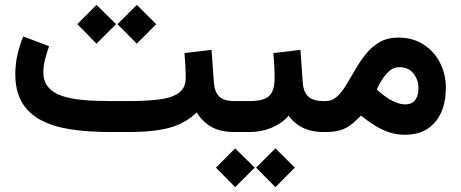

<svg xmlns="http://www.w3.org/2000/svg" viewBox="-20 -539 1883 784"><path d="M538.6 -519.1 459.6 -440.4 538.6 -360.7 617.8 -440.4ZM374.1 -519.1 295.7 -440.4 374.1 -360.7 453.9 -440.4ZM733.3 -322.3Q735.3 -299.7 736.8 -271.8Q738.3 -243.8 738.3 -220.3Q738.3 -180.6 710.9 -160.3Q683.6 -140 632 -133.2Q580.5 -126.4 507.8 -126.4H426.3Q367.8 -126.4 318.7 -130.7Q269.5 -135.1 233.4 -147.2Q197.3 -159.4 177.1 -182.9Q157 -206.4 157 -244.7Q157 -270.8 164.6 -299.3Q172.3 -327.8 180.4 -350.5L74.8 -390.2Q60.8 -356.3 51.7 -317.4Q42.5 -278.4 42.5 -237.1Q42.5 -166.5 69.8 -120.5Q97.1 -74.5 147.8 -48.1Q198.4 -21.7 269 -10.8Q339.6 0 426.3 0H507.8Q612.8 0 676.5 -18.7Q740.1 -37.3 783.3 -80.1Q807.1 -41.2 843.8 -20.6Q880.6 0 936.3 0H947.8V-126.4H936.3Q894.2 -126.4 875.1 -144.9Q856 -163.5 853.3 -203.1L843.8 -335.5Z M927.2 -126.4V0H966.3V-126.4ZM1104.7 66.8 1025.7 145.5 1104.7 225.2 1183.9 145.5ZM940.2 66.8 861.8 145.5 940.2 225.2 1020 145.5ZM1096.3 -322.3Q1098.5 -297.8 1099.9 -272.2Q1101.3 -246.7 1101.3 -219.7Q1101.3 -168.3 1079.2 -147.3Q1057.1 -126.4 1001 -126.4H954.1V0H1001Q1047.3 0 1088.8 -17.2Q1130.3 -34.4 1158.7 -66.5Q1173.3 -46.4 1193.2 -31.5Q1213.1 -16.7 1239.5 -8.3Q1265.8 0 1299.3 0H1310.5V-126.4H1300.3Q1272.6 -126.4 1254.5 -134.5Q1236.5 -142.6 1227.1 -159.7Q1217.8 -176.9 1216.1 -203.1L1206.8 -335.5Z M1610.2 -264.8Q1647 -264.8 1667.9 -239.4Q1688.8 -214 1688.8 -177.2Q1688.8 -149.8 1675.8 -131.2Q1662.8 -112.7 1633.8 -112.7Q1621.7 -112.7 1606.2 -117.3Q1590.6 -121.9 1572.2 -132.7Q1559.9 -139.9 1546.3 -150.2Q1532.8 -160.4 1518.4 -174.2Q1527.8 -194.4 1541 -215.3Q1554.2 -236.2 1571.4 -250.5Q1588.7 -264.8 1610.2 -264.8ZM1633.6 11.2Q1688.9 11.2 1725.9 -13.2Q1763 -37.7 1781.8 -80.9Q1800.6 -124.1 1800.6 -180.4Q1800.6 -235.7 1776.9 -282.3Q1753.2 -328.9 1709.6 -357.2Q1665.9 -385.5 1606.4 -385.5Q1562.1 -385.5 1530 -366.9Q1497.9 -348.2 1474.2 -318.6Q1450.5 -289 1431.4 -256Q1412.3 -222.9 1394.4 -193.3Q1376.6 -163.7 1356.6 -145Q1336.6 -126.4 1310.1 -126.4H1291V0H1312.5Q1349.3 0 1373.7 -8.7Q1398 -17.4 1416.7 -32.5Q1435.4 -47.7 1454 -67.2Q1482.6 -43.8 1511.2 -26.1Q1539.7 -8.4 1569.9 1.4Q1600 11.2 1633.6 11.2Z"/></svg>

Font: Vazirmatn
Style: Regular
Weight: 400
Designer: Saber Rastikerdar
Foundry: Saber Rastikerdar
Version: Version 33.003;September 2, 2022;FontCreator 14.0.0.2862 64-